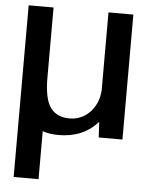

<svg xmlns="http://www.w3.org/2000/svg" viewBox="-56 -639 712 907"><g transform="rotate(5 300.0 -186.0)"><path d="M43 221H161V-6.5C183 1.5 208.5 5 237.5 5C309.5 5 367.5 -17.5 412 -62.5C416 -66 419.5 -70 423 -74L427 0H539.5V-592.5H421.5V-222C418.5 -182.5 405.5 -149.5 381.5 -122.5C354.5 -92.5 321 -77.5 281 -77.5C241.5 -77.5 211.5 -91 191.5 -118C171 -145.5 161 -193 161 -261V-593H43Z"/></g></svg>

Font: Anybody Medium
Style: Regular
Weight: 500
Designer: Tyler Finck
Foundry: Etcetera Type Company
Version: Version 1.110